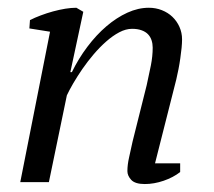

<svg xmlns="http://www.w3.org/2000/svg" viewBox="-20 -460 540 485"><path d="M350.6 -245.1Q356.4 -271.5 361.1 -294.7Q365.7 -317.9 365.7 -339.8Q365.7 -349.6 362.8 -358.4Q359.9 -367.2 353.8 -373.5Q347.7 -379.9 337.6 -383.5Q327.6 -387.2 313.5 -387.2Q297.9 -387.2 281.2 -378.4Q264.6 -369.6 248.3 -355.2Q231.9 -340.8 216.6 -322.8Q201.2 -304.7 188.2 -285.9Q175.3 -267.1 165 -249.5Q154.8 -231.9 148.9 -219.2L103.5 0H31.2L106.4 -379.9L54.2 -388.2L55.7 -409.2Q67.9 -415.5 83 -421.1Q98.1 -426.8 114 -431.2Q129.9 -435.5 145 -438Q160.2 -440.4 172.9 -440.4L190.4 -430.2L157.7 -277.8H161.6Q178.2 -312 200.7 -341.8Q223.1 -371.6 248.8 -393.6Q274.4 -415.5 301.8 -428Q329.1 -440.4 356 -440.4Q373.5 -440.4 388.9 -434.3Q404.3 -428.2 415.5 -417.5Q426.8 -406.7 433.3 -392.1Q439.9 -377.4 439.9 -360.4Q439.9 -351.1 438.7 -338.9Q437.5 -326.7 435.5 -313Q433.6 -299.3 430.9 -285.4Q428.2 -271.5 425.3 -259.3L371.6 -47.4H435.1V-25.4Q417.5 -11.7 393.3 -3.4Q369.1 4.9 345.7 4.9Q321.3 4.9 311.5 -5.6Q301.8 -16.1 301.8 -27.8Q301.8 -43.9 306.2 -63Q310.5 -82 314.9 -102.5Z"/></svg>

Font: PT Astra Serif
Style: Italic
Weight: 400
Italic angle: -16°
Designer: A.Korolkova, I. Chaeva
Foundry: ParaType Ltd
Version: Version 1.001